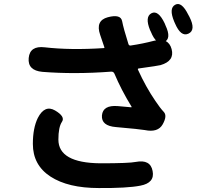

<svg xmlns="http://www.w3.org/2000/svg" viewBox="-20 -886 1040 970"><path d="M479 64Q324 64 235 6Q146 -52 146 -159Q146 -239 171 -290Q206 -358 258 -328Q311 -297 293 -270.5Q275 -244 275 -181Q275 -63 487 -61Q633 -61 666 -68Q740 -82 751 -22Q763 38 689 52Q623 65 479 64ZM802 -258Q778 -215 711 -229Q690 -233 566 -244Q491 -250 495 -303Q500 -356 575 -350L642 -344Q647 -344 644 -348Q592 -433 558 -514Q553 -525 541 -524Q356 -510 194 -523Q119 -530 125 -593Q131 -656 206 -647Q336 -632 504 -643Q509 -643 507 -648L486 -710Q461 -782 525 -799Q590 -816 597 -779Q604 -742 629 -663Q632 -655 640 -656Q701 -665 758 -680Q831 -698 847 -638Q863 -578 791 -557Q781 -554 680 -540Q675 -539 677 -534Q717 -446 765 -376Q789 -340 807.5 -320.5Q826 -301 802 -258ZM932 -716Q894 -698 864 -768L860 -777Q832 -844 865 -862Q897 -880 931 -812L937 -801Q971 -734 932 -716ZM809 -673Q770 -656 742 -726L738 -734Q711 -801 745 -819Q779 -837 812 -768L816 -758Q848 -690 809 -673Z"/></svg>

Font: Resource Han Rounded KR
Style: Bold
Weight: 700
Designer: Cyano Hao (round all glyphs); Ryoko NISHIZUKA 西塚涼子 (kana, bopomofo & ideographs); Paul D. Hunt (Latin, Greek & Cyrillic)
Foundry: Cyano Hao
Version: 0.990